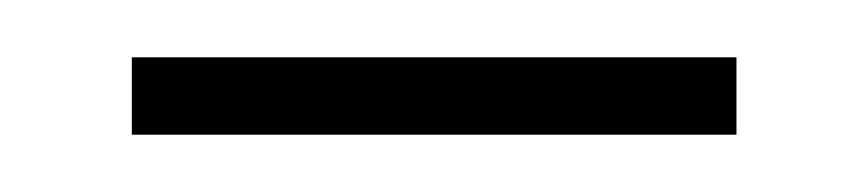

<svg xmlns="http://www.w3.org/2000/svg" viewBox="-20 -306 303 67"><path d="M26 -259V-286H237V-259Z"/></svg>

Font: Noto Sans Lao Looped ExtraCondensed Thin
Style: Regular
Weight: 100
Width: 2
Designer: Mark Frömberg, Ben Mitchell
Foundry: The Fontpad Ltd
Version: Version 1.002; ttfautohint (v1.8.4.7-5d5b)